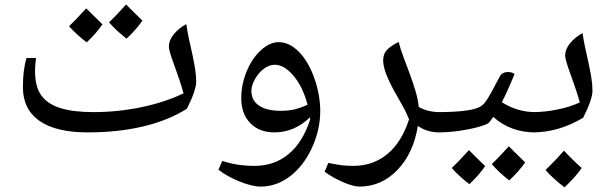

<svg xmlns="http://www.w3.org/2000/svg" viewBox="-20 -577 2706 851"><path d="M434.1 -469.2Q407.2 -429.7 364.3 -389.2Q315.9 -426.3 286.1 -460.9Q309.1 -481.9 362.3 -540Q372.6 -528.8 434.1 -469.2ZM611.3 -485.8Q585 -447.3 541 -405.8Q495.1 -440.9 463.4 -478Q483.9 -496.6 539.1 -557.1Q549.8 -545.4 611.3 -485.8ZM368.7 9.8Q227.5 9.8 154.5 -41.5Q81.5 -92.8 81.5 -190.9Q81.5 -268.1 97.7 -319.8H139.6Q138.7 -314.5 137 -295.7Q135.3 -276.9 135.3 -262.2Q135.3 -193.4 162.6 -154.8Q189.9 -116.2 247.1 -98.1Q304.2 -80.1 393.6 -80.1Q502 -80.1 606 -101.8Q710 -123.5 793.5 -163.1Q779.3 -215.3 751 -292Q728.5 -352.5 728.5 -371.1Q728.5 -397.9 750 -424.8Q771.5 -451.7 805.7 -470.2Q810.5 -436 818.1 -402.1Q825.7 -368.2 832.8 -335.4Q839.8 -302.7 844.7 -272.2Q849.6 -241.7 849.6 -214.8Q849.6 -177.2 808.6 -95.2Q727.1 -43.5 615.2 -16.8Q503.4 9.8 368.7 9.8Z M1135.3 250Q1096.2 250 1039.1 226.3Q981.9 202.6 948.2 174.8L965.3 136.2Q1029.8 158.2 1108.4 158.2Q1195.8 158.2 1258.8 106.2Q1321.8 54.2 1355 -47.9L1354 -52.7V-57.1Q1284.7 9.8 1196.3 9.8Q1128.9 9.8 1089.1 -31.5Q1049.3 -72.8 1049.3 -142.1Q1049.3 -202.1 1073 -260Q1096.7 -317.9 1136 -354Q1175.3 -390.1 1215.3 -390.1Q1263.7 -390.1 1306.2 -345.9Q1348.6 -301.8 1374 -228.3Q1399.4 -154.8 1399.4 -85Q1399.4 -1 1362.1 79.3Q1324.7 159.7 1264.9 204.8Q1205.1 250 1135.3 250ZM1224.1 -85.9Q1257.8 -85.9 1283.7 -91.8Q1309.6 -97.7 1343.3 -112.8Q1322.8 -190.9 1281.5 -240.5Q1240.2 -290 1197.3 -290Q1173.3 -290 1149.7 -272.5Q1126 -254.9 1110.1 -226.3Q1094.2 -197.8 1094.2 -174.8Q1094.2 -131.8 1128.2 -108.9Q1162.1 -85.9 1224.1 -85.9Z M1928.2 9.8Q1872.6 9.8 1832 -19Q1813 101.6 1741.9 175.8Q1670.9 250 1572.8 250Q1546.4 250 1500.2 230.2Q1454.1 210.4 1418.9 184.1L1435.1 145Q1476.1 153.3 1498 155.8Q1520 158.2 1545.9 158.2Q1633.8 158.2 1697 105.7Q1760.3 53.2 1793 -47.9Q1782.2 -74.7 1772 -94.2Q1761.7 -113.8 1737.3 -156.2Q1715.3 -192.9 1696.8 -236.1Q1678.2 -279.3 1678.2 -309.1Q1678.2 -338.9 1696.5 -357.2Q1714.8 -375.5 1747.1 -391.1Q1754.4 -360.8 1768.3 -324.5Q1782.2 -288.1 1796.1 -250Q1810.1 -211.9 1821.5 -174.1Q1833 -136.2 1835.9 -103Q1877 -80.1 1928.2 -80.1Q1938 -80.1 1938 -69.8V0Q1938 9.8 1928.2 9.8Z M2231.9 -257.8Q2249 -257.8 2260.7 -249Q2226.6 -166 2204.1 -124Q2273.4 -80.1 2352.1 -80.1Q2361.8 -80.1 2361.8 -69.8V0Q2361.8 9.8 2352.1 9.8Q2242.7 9.8 2166 -59.1L2156.7 -45.4L2147 -33.2Q2139.6 -25.4 2102.5 -14.9Q2065.4 -4.4 2016.8 2.7Q1968.3 9.8 1918 9.8Q1908.2 9.8 1908.2 0V-69.8Q1908.2 -80.1 1918 -80.1Q2074.2 -80.1 2112.8 -106.9Q2125.5 -115.2 2140.4 -138.4Q2155.3 -161.6 2175.3 -200.7L2195.8 -238.8Q2206.5 -257.8 2231.9 -257.8ZM2130.4 159.2Q2103.5 198.7 2060.5 239.3Q2012.2 202.1 1982.4 167.5Q2005.4 146.5 2058.6 88.4Q2068.8 99.6 2130.4 159.2ZM2307.6 142.6Q2281.2 181.2 2237.3 222.7Q2191.4 187.5 2159.7 150.4Q2180.2 131.8 2235.4 71.3Q2246.1 83 2307.6 142.6Z M2341.8 9.8Q2332 9.8 2332 0V-69.8Q2332 -80.1 2341.8 -80.1Q2394 -80.1 2450.7 -91.6Q2507.3 -103 2549.8 -123Q2535.6 -175.3 2507.3 -252Q2484.9 -312.5 2484.9 -331.1Q2484.9 -357.9 2506.3 -384.8Q2527.8 -411.6 2562 -430.2Q2566.9 -396 2574.5 -362.1Q2582 -328.1 2589.1 -295.4Q2596.2 -262.7 2601.1 -232.2Q2606 -201.7 2606 -174.8Q2606 -137.2 2564.9 -55.2Q2456.1 9.8 2341.8 9.8ZM2558.1 167.5Q2533.2 205.1 2481.9 253.4Q2429.7 212.9 2397.9 176.8Q2447.8 127.9 2480 90.8Q2518.6 132.8 2558.1 167.5Z"/></svg>

Font: Droid Persian Naskh
Style: Regular
Weight: 400
Designer: Pascal Zoghbi
Foundry: Ascender Corporation
Version: Version 1.00